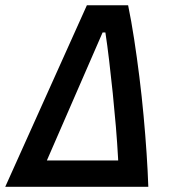

<svg xmlns="http://www.w3.org/2000/svg" viewBox="-46 -714 652 734"><path d="M-25.9 0 286.1 -693.8H443.8Q456.1 -634.3 466.8 -564.5Q477.5 -494.6 486.8 -420.2Q496.1 -345.7 502.9 -271.5Q509.8 -197.3 514.4 -127.9Q519 -58.6 521 0H409.2Q408.7 -47.9 405.5 -106.9Q402.3 -166 397 -230Q391.6 -293.9 385 -358.4Q378.4 -422.9 371.3 -482.2Q364.3 -541.5 356.9 -589.8H346.2L89.4 0ZM56.2 0 72.8 -100.6H458.5L441.9 0Z"/></svg>

Font: Cascadia Mono Medium
Style: Italic
Weight: 500
Italic angle: -10°
Monospace: yes
Designer: Aaron Bell
Foundry: Saja Typeworks
Version: Version 2407.024